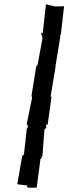

<svg xmlns="http://www.w3.org/2000/svg" viewBox="-20 -738 317 890"><path d="M258 -573 262 -577 277 -709 238 -708 231 -709 193 -718 178 -583 172 -588 171 -579 176 -568 177 -561 154 -436 148 -431 127 -300C126 -294 126 -289 129 -286L104 -163L109 -155V-142L105 -148L91 -22L83 -15L60 116L107 122L104 131L105 129L109 131L108 132H150L167 4H164L169 -1L175 -12L177 -18L186 -138L195 -146L193 -159L201 -161L219 -290L216 -288L215 -293L237 -425V-430L258 -559L259 -564C260 -568 260 -571 258 -573Z"/></svg>

Font: Asimov Print
Style: DIt
Weight: 250
Width: 0
Designer: Google
Version: Version 2.000980: 2014